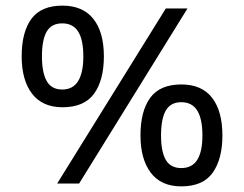

<svg xmlns="http://www.w3.org/2000/svg" viewBox="-20 -652 868 682"><path d="M569 -622H646L261 0H183ZM202 -271Q131 -271 94 -319Q57 -367 57 -452Q57 -538 91.5 -585Q126 -632 202 -632Q274 -632 311.5 -585Q349 -538 349 -452Q349 -367 314 -319Q279 -271 202 -271ZM201 -334Q239 -334 257.5 -364Q276 -394 276 -452Q276 -511 257.5 -540Q239 -569 201 -569Q163 -569 146 -540Q129 -511 129 -452Q129 -394 146 -364Q163 -334 201 -334ZM624 10Q552 10 515.5 -38.5Q479 -87 479 -171Q479 -257 513.5 -304.5Q548 -352 624 -352Q697 -352 733.5 -304.5Q770 -257 770 -171Q770 -87 735.5 -38.5Q701 10 624 10ZM624 -55Q662 -55 680.5 -84Q699 -113 699 -171Q699 -230 680.5 -259.5Q662 -289 624 -289Q586 -289 569 -259.5Q552 -230 552 -171Q552 -113 569 -84Q586 -55 624 -55Z"/></svg>

Font: hexlbangla05
Style: Book
Weight: 400
Designer: Jelle Bosma - Monotype Design Team
Foundry: Monotype Imaging Inc.
Version: Version 2.003